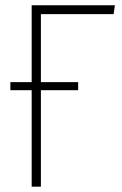

<svg xmlns="http://www.w3.org/2000/svg" viewBox="-20 -702 460 722"><path d="M407.2 -648.9H133.8V-393.1H273.9V-362.8H133.8V0H99.1V-362.8H19V-393.1H99.1V-682.1H412.1Z"/></svg>

Font: Fira Sans Compressed UltraLight
Style: Regular
Weight: 200
Width: 1
Designer: Carrois Corporate & Edenspiekermann AG
Foundry: Carrois Corporate GbR & Edenspiekermann AG
Version: Version 4.203;PS 004.203;hotconv 1.0.88;makeotf.lib2.5.64775